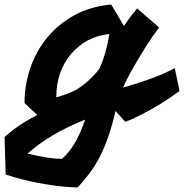

<svg xmlns="http://www.w3.org/2000/svg" viewBox="-145 -532 811 846"><path d="M-125 72Q-63 16 19 -25L-37 -78Q-37 -157 -11.5 -232Q14 -307 63 -366.5Q112 -426 183 -465Q254 -504 345 -512L401 -418Q432 -463 459 -495L556 -411Q498 -334 432 -216Q412 -180 397 -146Q550 -190 625 -232L646 -131Q564 -70 468 -22Q433 -4 407 5L364 -43Q325 131 252 228Q227 262 197 294Q84 291 -44 259Q-85 249 -120 237ZM103 -103Q162 -120 193 -138Q251 -174 293 -229Q323 -295 337 -382Q235 -372 168 -294Q103 -217 103 -103ZM-24 145Q74 168 128 168Q190 115 230 -5Q73 58 -24 145Z"/></svg>

Font: Vampiro One
Style: Regular
Weight: 400
Designer: Riccardo De Franceschi
Foundry: Sorkin Type Co.
Version: Version 1.002